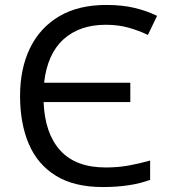

<svg xmlns="http://www.w3.org/2000/svg" viewBox="-20 -745 683 775"><path d="M407 -645Q301 -645 236 -586Q171 -527 158 -411H506V-333H156Q161 -206 223.5 -137.5Q286 -69 407 -69Q456 -69 500 -77Q544 -85 586 -97V-19Q508 10 395 10Q279 10 205 -36Q131 -82 96 -164.5Q61 -247 61 -358Q61 -468 101 -550.5Q141 -633 218.5 -679Q296 -725 409 -725Q474 -725 523.5 -713Q573 -701 614 -681L577 -604Q542 -621 500 -633Q458 -645 407 -645Z"/></svg>

Font: BC Sans
Style: Regular
Weight: 400
Designer: Monotype Design Team
Province of B.C.
Foundry: Monotype Imaging Inc.
Version: Version 2.000;GOOG;noto-source:20170915:90ef993387c0